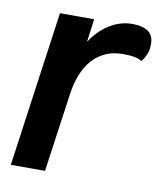

<svg xmlns="http://www.w3.org/2000/svg" viewBox="-68 -613 564 669"><g transform="rotate(10 213.5 -278.5)"><path d="M423 -500Q423 -490 422 -484Q421 -471 414.5 -457.5Q408 -444 400 -435Q390 -442 374.5 -445Q359 -448 333 -448Q268 -448 227 -403.5Q186 -359 175 -276L136 0H15L92 -550H213L202 -468Q229 -510 267 -533.5Q305 -557 347 -557Q423 -557 423 -500Z"/></g></svg>

Font: Krub SemiBold
Style: Italic
Weight: 600
Italic angle: -8°
Designer: Ekaluck Peanpanawate
Foundry: Cadson Demak Co.,Ltd.
Version: Version 1.000; ttfautohint (v1.6)